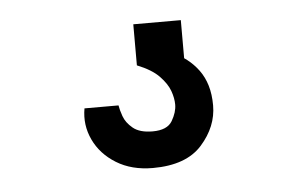

<svg xmlns="http://www.w3.org/2000/svg" viewBox="-32 -56 491 326"><g transform="rotate(-5 214.0 107.0)"><path d="M286 -16V85L266 38Q280 44 291 52.5Q302 61 310.5 72.5Q319 84 323.5 99Q328 114 328 133Q328 169 301 199.5Q274 230 217 230Q181 230 155 214Q129 198 117 172.5Q105 147 110 119H168Q169 126 173 137.5Q177 149 188.5 158.5Q200 168 222 168Q247 168 255.5 153.5Q264 139 264 126Q264 115 259.5 102.5Q255 90 242.5 77Q230 64 205 54V-16Z"/></g></svg>

Font: Syne
Style: Regular
Weight: 400
Designer: Lucas Descroix
Foundry: Bonjour Monde
Version: Version 2.200